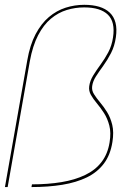

<svg xmlns="http://www.w3.org/2000/svg" viewBox="-29 -758 564 778"><path d="M-9 0H2L92 -510.5Q103.5 -573 125.5 -615.2Q147.5 -657.5 177.2 -682.2Q207 -707 241.5 -717.5Q276 -728 312 -728Q378 -728 408.2 -698.5Q438.5 -669 429 -606.5Q424 -573 409.8 -546.2Q395.5 -519.5 378.8 -496.8Q362 -474 348.8 -452.5Q335.5 -431 332.5 -408.5Q330 -390 339.5 -373.2Q349 -356.5 363.8 -339Q378.5 -321.5 392.5 -299.8Q406.5 -278 414 -249.2Q421.5 -220.5 415 -181Q407.5 -134 382.2 -101.2Q357 -68.5 315.8 -48.8Q274.5 -29 220 -20Q165.5 -11 100.5 -11L98.5 0Q166.5 0 223.2 -9.2Q280 -18.5 322.8 -39.2Q365.5 -60 392 -95.2Q418.5 -130.5 426.5 -182.5Q433 -222.5 425.8 -252.2Q418.5 -282 404.8 -304Q391 -326 376.2 -343.5Q361.5 -361 351.8 -376.5Q342 -392 344.5 -409Q347 -428.5 360 -448.8Q373 -469 389.8 -492Q406.5 -515 421 -543.2Q435.5 -571.5 440.5 -607Q445.5 -641 439 -666Q432.5 -691 415.5 -707Q398.5 -723 372.5 -730.8Q346.5 -738.5 312.5 -738.5Q273.5 -738.5 236.8 -726.8Q200 -715 169 -688.8Q138 -662.5 115.2 -619.5Q92.5 -576.5 81.5 -513.5Z"/></svg>

Font: Anybody Thin
Style: Italic
Weight: 100
Italic angle: -10°
Designer: Tyler Finck
Foundry: Etcetera Type Company
Version: Version 1.114;gftools[0.9.25]